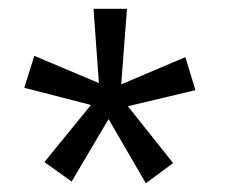

<svg xmlns="http://www.w3.org/2000/svg" viewBox="-20 -755 517 437"><path d="M35.2 -555.2 58.1 -627.9 205.1 -565.9 192.9 -734.9H269L255.9 -563L401.9 -625L424.8 -549.8L271 -513.2L374 -383.8L312 -337.9L227.1 -483.9L143.1 -341.8L81.1 -386.2L187 -516.1Z"/></svg>

Font: SimahzazaarabicW05-Regular
Style: Regular
Weight: 400
Designer: Ahmed zaza
Foundry: Ahmed zaza
Version: Version 1.001